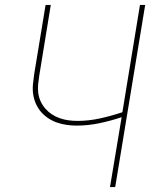

<svg xmlns="http://www.w3.org/2000/svg" viewBox="-20 -755 640 775"><path d="M424 0 471 -282Q426 -267 380.5 -257.5Q335 -248 289 -248Q269 -248 248.5 -251Q228 -254 209.5 -260.5Q191 -267 174.5 -278Q158 -289 145.5 -303.5Q133 -318 125 -336Q117 -354 114 -374Q111 -394 113 -414.5Q115 -435 118 -456L164 -735H185L139 -453Q136 -435 134 -416Q132 -397 134.5 -379Q137 -361 144.5 -345Q152 -329 163.5 -316Q175 -303 189.5 -293.5Q204 -284 221 -278Q238 -272 256 -269.5Q274 -267 293 -267Q338 -267 383.5 -277Q429 -287 474 -302L545 -735H566L445 0Z"/></svg>

Font: Iosevka Curly Thin Extended
Style: Italic
Weight: 100
Width: 7
Italic angle: -9°
Monospace: yes
Designer: Belleve Invis
Foundry: Belleve Invis
Version: Version 11.1.0; ttfautohint (v1.8.3)